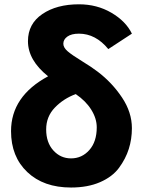

<svg xmlns="http://www.w3.org/2000/svg" viewBox="-20 -837 650 875"><path d="M30.3 -239.3Q30.3 -398.4 199.2 -489.3Q107.4 -562.5 107.4 -649.4Q107.4 -728.5 172.9 -772.9Q238.3 -817.4 339.8 -817.4Q421.9 -817.4 487.8 -778.8Q553.7 -740.2 581.1 -683.6L473.6 -613.3Q416 -683.6 339.8 -683.6Q305.7 -683.6 287.1 -670.4Q268.6 -657.2 268.6 -637.7Q268.6 -620.1 288.6 -603Q308.6 -585.9 354 -558.1Q399.4 -530.3 425.8 -509.8Q491.2 -460 536.1 -392.6Q581.1 -325.2 581.1 -252.9Q581.1 -203.1 566.9 -158.2Q552.7 -113.3 522.5 -72.3Q492.2 -31.2 436 -6.8Q379.9 17.6 303.7 17.6Q178.7 17.6 104.5 -52.7Q30.3 -123 30.3 -239.3ZM190.4 -247.1Q190.4 -187.5 223.1 -151.4Q255.9 -115.2 303.7 -115.2Q353.5 -115.2 387.2 -153.3Q420.9 -191.4 420.9 -256.8Q420.9 -296.9 396 -336.9Q371.1 -377 325.2 -408.2Q269.5 -387.7 230 -346.7Q190.4 -305.7 190.4 -247.1Z"/></svg>

Font: Gothic A1 Black
Style: Regular
Weight: 900
Version: Version 2.50